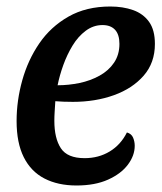

<svg xmlns="http://www.w3.org/2000/svg" viewBox="-20 -550 497 590"><path d="M215 20Q158 20 116.5 -1.5Q75 -23 53 -67Q31 -111 31 -178Q31 -241 48.5 -303.5Q66 -366 101 -417Q136 -468 190.5 -499Q245 -530 319 -530Q358 -530 389 -519Q420 -508 438 -483Q456 -458 456 -415Q456 -357 421.5 -317.5Q387 -278 330 -257.5Q273 -237 204 -237Q191 -237 175.5 -237.5Q160 -238 150 -239Q149 -223 148 -207.5Q147 -192 147 -179Q147 -125 167 -94.5Q187 -64 240 -64Q283 -64 317 -84.5Q351 -105 370 -143Q384 -139 389 -127Q394 -115 394 -102Q394 -72 373 -44Q352 -16 312 2Q272 20 215 20ZM157 -288Q191 -288 224.5 -295Q258 -302 286 -317.5Q314 -333 330.5 -357.5Q347 -382 347 -415Q347 -444 333.5 -458.5Q320 -473 295 -473Q267 -473 243.5 -455.5Q220 -438 203 -410Q186 -382 174.5 -350Q163 -318 157 -288Z"/></svg>

Font: Sansita Swashed Light
Style: Regular
Weight: 400
Version: Version 1.003